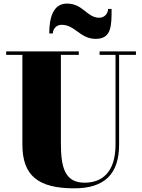

<svg xmlns="http://www.w3.org/2000/svg" viewBox="-20 -1037 794 1072"><path d="M324 -898.5C399.5 -898.5 427 -820 514 -820C603 -820 603 -892.5 603 -987H583.5C583.5 -965 566.5 -938 534 -938C465 -938 444 -1017 354 -1017C275 -1017 255 -935 255 -850H275C275 -872 291.5 -898.5 324 -898.5ZM14.5 -750V-730.5H105V-230C105 -57 192 14.5 395 14.5C563 14.5 645 -65 645 -230V-730.5H739V-750H536V-730.5H625V-230C625 -71.5 546.5 -17 452.5 -17C338.5 -17 320 -108 320 -240V-730.5H420V-750Z"/></svg>

Font: Bodoni* 11pt Fatface
Style: Regular
Weight: 900
Version: Version 2.3